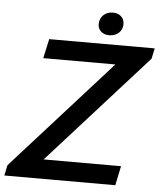

<svg xmlns="http://www.w3.org/2000/svg" viewBox="-96 -898 800 948"><g transform="rotate(5 303.5 -424.0)"><path d="M-28 -52 499 -638H635L108 -52ZM-39 0 -28 -52 21 -96H531L511 0ZM102 -594 123 -690H646L635 -638L585 -594ZM416 -735Q391 -735 375.5 -749Q360 -763 360 -785Q360 -813 378.5 -830.5Q397 -848 425 -848Q451 -848 466.5 -833.5Q482 -819 482 -795Q482 -769 463.5 -752Q445 -735 416 -735Z"/></g></svg>

Font: Radio Canada Big
Style: Italic
Weight: 400
Italic angle: -12°
Designer: Étienne Aubert Bonn
Foundry: Coppers and Brasses
Version: Version 1.001